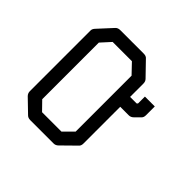

<svg xmlns="http://www.w3.org/2000/svg" viewBox="-143 -736 825 825"><g transform="rotate(45 270.0 -323.5)"><path d="M420 -470H480V-416Q480 -402 471 -395L449 -373Q440 -364 428 -364H376V-140Q376 -126 367 -119L306 -59Q297 -50 285 -50H143Q130 -50 122 -58L63 -115Q54 -124 54 -137V-506Q54 -516 64 -526L121 -588Q129 -597 143 -597H286Q301 -597 308 -588L368 -526Q376 -518 376 -505V-424H416L420 -428ZM116 -494V-150L155 -110H273L316 -153V-493L273 -538H156Z"/></g></svg>

Font: 3270 Nerd Font
Style: Regular
Weight: 400
Monospace: yes
Version: Version 3.0.1;Nerd Fonts 3.3.0